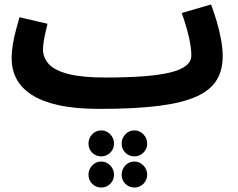

<svg xmlns="http://www.w3.org/2000/svg" viewBox="-20 -465 1064 857"><path d="M425 21 451 -119Q548 -119 620 -124.5Q692 -130 739.5 -141.5Q787 -153 810.5 -172Q834 -191 834 -218Q834 -254 822 -304.5Q810 -355 791 -407L922 -445Q935 -411 947 -370.5Q959 -330 966.5 -289.5Q974 -249 974 -214Q974 -152 947 -107.5Q920 -63 857.5 -34.5Q795 -6 689 7.5Q583 21 425 21ZM424 21Q316 21 241.5 4.5Q167 -12 120.5 -42.5Q74 -73 53 -114Q32 -155 32 -204Q32 -236 37.5 -268.5Q43 -301 51.5 -332Q60 -363 67 -388L192 -359Q188 -341 183 -320Q178 -299 175 -279.5Q172 -260 172 -244Q172 -207 198.5 -178.5Q225 -150 286 -134.5Q347 -119 450 -119L470 -11ZM580 372Q556 372 539.5 355.5Q523 339 523 315Q523 291 539.5 273.5Q556 256 580 256Q603 256 620 273.5Q637 291 637 315Q637 339 620 355.5Q603 372 580 372ZM432 372Q408 372 391.5 355.5Q375 339 375 315Q375 291 391.5 273.5Q408 256 432 256Q455 256 472 273.5Q489 291 489 315Q489 339 472 355.5Q455 372 432 372ZM580 233Q556 233 539.5 216.5Q523 200 523 176Q523 152 539.5 134.5Q556 117 580 117Q603 117 620 134.5Q637 152 637 176Q637 200 620 216.5Q603 233 580 233ZM432 233Q408 233 391.5 216.5Q375 200 375 176Q375 152 391.5 134.5Q408 117 432 117Q455 117 472 134.5Q489 152 489 176Q489 200 472 216.5Q455 233 432 233Z"/></svg>

Font: Farlight84_Sys_V01
Style: Bold
Weight: 700
Designer: Monotype Design Team, Nadine Chahine and Nizar Qandah
Foundry: Monotype Imaging Inc.
Version: Version 2.004;October 31, 2024;FontCreator 14.0.0.2814 64-bi